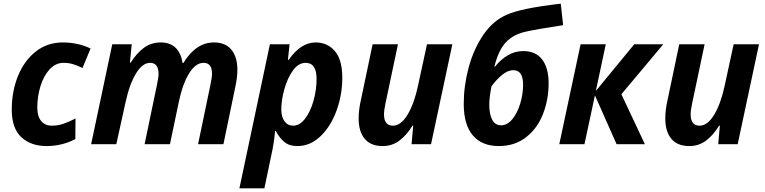

<svg xmlns="http://www.w3.org/2000/svg" viewBox="-20 -785 4162 1045"><path d="M44 -188Q44 -287 77.5 -370.5Q111 -454 174 -504Q237 -554 322 -554Q404 -554 473 -521L429 -415Q400 -429 376.5 -436Q353 -443 326 -443Q283 -443 250.5 -408Q218 -373 200.5 -317Q183 -261 183 -199Q183 -152 204 -126.5Q225 -101 263 -101Q294 -101 323 -110.5Q352 -120 391 -140L390 -28Q317 10 234 10Q148 10 96 -38.5Q44 -87 44 -188Z M591 -544H697L687 -444H691Q724 -496 763.5 -525Q803 -554 855 -554Q955 -554 974 -442H978Q1046 -554 1145 -554Q1207 -554 1239.5 -514.5Q1272 -475 1272 -404Q1272 -366 1261 -313L1196 0H1058L1125 -322Q1134 -365 1134 -383Q1134 -443 1088 -443Q1044 -443 1008.5 -384.5Q973 -326 953 -229L905 0H767L834 -322Q843 -365 843 -382Q843 -443 797 -443Q755 -443 719.5 -384Q684 -325 663 -227L613 0H476Z M1449 -544H1556L1547 -459H1551Q1617 -554 1698 -554Q1762 -554 1802.5 -507Q1843 -460 1843 -362Q1843 -270 1812 -184Q1781 -98 1725 -44Q1669 10 1598 10Q1555 10 1528.5 -11.5Q1502 -33 1481 -72H1477Q1472 -7 1456 63L1419 240H1283ZM1703 -355Q1703 -443 1644 -443Q1604 -443 1574 -401Q1544 -359 1527.5 -299Q1511 -239 1511 -189Q1511 -149 1528.5 -125Q1546 -101 1576 -101Q1611 -101 1640 -138.5Q1669 -176 1686 -235.5Q1703 -295 1703 -355Z M1932 -140Q1932 -189 1945 -244L2008 -544H2146L2078 -222Q2070 -184 2070 -162Q2070 -101 2119 -101Q2162 -101 2198 -160.5Q2234 -220 2255 -318L2304 -544H2442L2326 0H2220L2229 -101H2225Q2193 -49 2153.5 -19.5Q2114 10 2063 10Q1998 10 1965 -29.5Q1932 -69 1932 -140Z M2504 -220Q2504 -317 2530.5 -416.5Q2557 -516 2610 -594.5Q2663 -673 2739 -705Q2815 -740 3032 -765L3045 -648Q2900 -626 2843 -613Q2774 -598 2733.5 -555Q2693 -512 2671 -423L2674 -422Q2703 -459 2742 -483Q2781 -507 2828 -507Q2896 -507 2931 -461Q2966 -415 2966 -331Q2966 -244 2936 -166Q2906 -88 2844.5 -39Q2783 10 2694 10Q2604 10 2554 -47.5Q2504 -105 2504 -220ZM2827 -324Q2827 -403 2774 -403Q2743 -403 2711 -376Q2679 -349 2655 -315Q2643 -255 2643 -216Q2643 -163 2659 -133Q2675 -103 2708 -103Q2741 -103 2768.5 -136.5Q2796 -170 2811.5 -221.5Q2827 -273 2827 -324Z M3140 -544H3277L3223 -290L3432 -544H3590L3362 -272L3490 0H3336L3218 -266L3161 0H3024Z M3601 -140Q3601 -189 3614 -244L3677 -544H3815L3747 -222Q3739 -184 3739 -162Q3739 -101 3788 -101Q3831 -101 3867 -160.5Q3903 -220 3924 -318L3973 -544H4111L3995 0H3889L3898 -101H3894Q3862 -49 3822.5 -19.5Q3783 10 3732 10Q3667 10 3634 -29.5Q3601 -69 3601 -140Z"/></svg>

Font: Noto Sans Display
Style: Bold Italic
Weight: 700
Italic angle: -12°
Designer: Monotype Design team
Foundry: Monotype Imaging Inc.
Version: Version 1.000